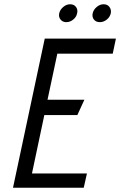

<svg xmlns="http://www.w3.org/2000/svg" viewBox="-20 -881 564 901"><path d="M309 -861Q292 -861 277 -848.5Q262 -836 258 -819Q254 -802 264 -789.5Q274 -777 291 -777Q309 -777 324 -789.5Q339 -802 342 -819Q346 -836 336.5 -848.5Q327 -861 309 -861ZM466 -861Q449 -861 434 -848.5Q419 -836 415 -819Q411 -801 421 -789Q431 -777 448 -777Q466 -777 481 -789Q496 -801 500 -819Q503 -836 493.5 -848.5Q484 -861 466 -861ZM41 0H373L388 -67H130L188 -341H343L376 -413H203L249 -629H509L524 -700H190Z"/></svg>

Font: Advent Pro Medium
Style: Italic
Weight: 500
Italic angle: -12°
Version: Version 3.000